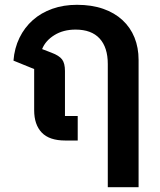

<svg xmlns="http://www.w3.org/2000/svg" viewBox="-20 -584 664 798"><path d="M428 -318Q428 -387 394 -424Q360 -461 294 -461Q243 -461 206 -438Q169 -415 155 -380L194 -365Q226 -353 238 -337Q250 -321 250 -289V-102H303V0H251Q185 0 153.5 -33Q122 -66 122 -126V-297L36 -332Q40 -384 61 -427Q82 -470 116.5 -500.5Q151 -531 197.5 -547.5Q244 -564 300 -564Q361 -564 408.5 -547.5Q456 -531 489 -500.5Q522 -470 539 -428Q556 -386 556 -335V194H428Z"/></svg>

Font: IBM Plex Sans Thai SemiBold
Style: Regular
Weight: 600
Designer: Mike Abbink, Paul van der Laan, Pieter van Rosmalen, Ben Mitchell, Mark Frömberg
Foundry: Bold Monday
Version: Version 1.1